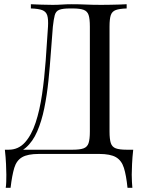

<svg xmlns="http://www.w3.org/2000/svg" viewBox="-20 -728 669 908"><path d="M579 -708V-688Q545 -687 527.5 -680.5Q510 -674 504 -656.5Q498 -639 498 -602V-106Q498 -70 504 -51.5Q510 -33 527.5 -26.5Q545 -20 579 -20H610Q606 15 604.5 48Q603 81 603 98Q603 116 604 132.5Q605 149 606 160H583Q577 101 566 66Q555 31 528.5 15.5Q502 0 449 0H164Q111 0 84.5 15.5Q58 31 47.5 66Q37 101 30 160H7Q9 149 9.5 132.5Q10 116 10 98Q10 81 8.5 48Q7 15 3 -20H324Q358 -20 375.5 -26.5Q393 -33 399 -51.5Q405 -70 405 -106V-602Q405 -639 399 -657Q393 -675 375.5 -681.5Q358 -688 324 -688H311Q276 -688 260 -681.5Q244 -675 239 -656.5Q234 -638 230 -602Q225 -545 220.5 -479Q216 -413 209 -345.5Q202 -278 189.5 -216.5Q177 -155 156 -106.5Q135 -58 102 -29.5Q69 -1 21 -1V-20Q67 -20 98 -54.5Q129 -89 148.5 -148Q168 -207 179 -282.5Q190 -358 196 -440Q202 -522 207 -602Q209 -637 203.5 -655Q198 -673 180 -680Q162 -687 126 -688V-708Q147 -707 176 -706Q205 -705 229 -705Q252 -705 273.5 -706.5Q295 -708 317 -708Q355 -708 386 -706.5Q417 -705 460 -705Q480 -705 502 -705.5Q524 -706 544.5 -706.5Q565 -707 579 -708Z"/></svg>

Font: Playfair Display
Style: Regular
Weight: 400
Designer: Claus Eggers Sørensen
Foundry: Claus Eggers Sørensen
Version: Version 1.203